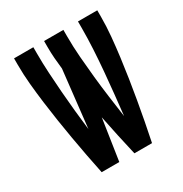

<svg xmlns="http://www.w3.org/2000/svg" viewBox="-171 -863 942 991"><g transform="rotate(-30 300.0 -367.5)"><path d="M150 0Q138 -58 127 -115.5Q116 -173 106 -231Q96 -289 87 -347Q78 -405 70.5 -463.5Q63 -522 57.5 -580.5Q52 -639 52 -698V-735H167V-698Q167 -639 170.5 -580Q174 -521 178.5 -462Q183 -403 189 -344.5Q195 -286 202 -227L240 -566Q236 -599 233.5 -632Q231 -665 231 -698V-735H346V-698Q346 -635 351 -571.5Q356 -508 362.5 -445Q369 -382 377.5 -319Q386 -256 395 -193Q402 -256 408.5 -319Q415 -382 420.5 -445Q426 -508 429.5 -571.5Q433 -635 433 -698V-735H548V-698Q548 -639 542.5 -580.5Q537 -522 529.5 -463.5Q522 -405 513 -347Q504 -289 494 -231Q484 -173 473 -115.5Q462 -58 450 0H345Q331 -61 317.5 -122.5Q304 -184 292 -245L255 0Z"/></g></svg>

Font: Iosevka Extrabold Extended
Style: Regular
Weight: 800
Width: 7
Monospace: yes
Designer: Belleve Invis
Foundry: Belleve Invis
Version: Version 32.5.0; ttfautohint (v1.8.4)